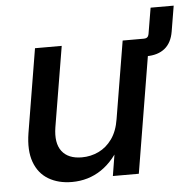

<svg xmlns="http://www.w3.org/2000/svg" viewBox="-49 -690 754 748"><g transform="rotate(-5 328.5 -316.0)"><path d="M486.8 -453.6 498.5 -522.5H530.8Q546.9 -522.5 549.8 -538.6L566.9 -640.6H657.2L640.6 -541Q633.3 -497.1 606.2 -475.3Q579.1 -453.6 535.2 -453.6ZM203.1 9.3Q149.9 9.3 111.3 -13.7Q72.8 -36.6 56.2 -82.3Q39.6 -127.9 50.3 -195.3L104.5 -522.5H209L156.7 -208.5Q147 -147.5 171.6 -115.2Q196.3 -83 249.5 -83Q284.7 -83 315.4 -97.7Q346.2 -112.3 367.9 -142.6Q389.6 -172.9 397 -219.7L447.3 -522.5H551.3L464.8 0H363.3L384.3 -129.4H405.3Q369.1 -59.1 318.1 -24.9Q267.1 9.3 203.1 9.3Z"/></g></svg>

Font: Inter 28pt Medium
Style: Italic
Weight: 500
Italic angle: -9.3988°
Designer: Rasmus Andersson
Foundry: rsms
Version: Version 4.001;git-66647c0bb